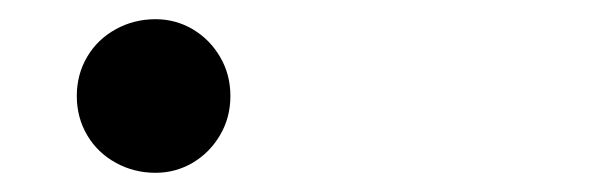

<svg xmlns="http://www.w3.org/2000/svg" viewBox="-20 -415 640 200"><path d="M60 -315Q60 -337.5 70.8 -355.8Q81.5 -374 100.5 -384.5Q119.5 -395 142 -395Q163 -395 180.8 -384.5Q198.5 -374 209.2 -355.8Q220 -337.5 220 -315Q220 -292.5 209.2 -274.2Q198.5 -256 180.8 -245.5Q163 -235 142 -235Q119.5 -235 100.5 -245.5Q81.5 -256 70.8 -274.2Q60 -292.5 60 -315Z"/></svg>

Font: Hauora ExtraBold
Style: Regular
Weight: 800
Designer: Wayne Shih
Foundry: WCYS
Version: Version 1.001